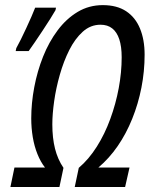

<svg xmlns="http://www.w3.org/2000/svg" viewBox="-20 -745 607 765"><path d="M42.5 -541.5 44.9 -553.2Q52.7 -566.9 63.2 -588.1Q73.7 -609.4 84.7 -633.1Q95.7 -656.7 105.2 -678.5Q114.7 -700.2 120.1 -714.4H203.1L201.2 -704.6Q193.8 -691.4 179.9 -669.4Q166 -647.5 149.7 -622.8Q133.3 -598.1 118.4 -576.2Q103.5 -554.2 94.2 -541.5ZM21.5 0 37.6 -77.6H159.2Q141.6 -100.1 129.2 -131.1Q116.7 -162.1 110.6 -198.5Q104.5 -234.9 104.5 -273.4Q104.5 -334 116.5 -397.5Q128.4 -460.9 151.6 -519.3Q174.8 -577.6 209.5 -624Q244.1 -670.4 289.3 -697.5Q334.5 -724.6 389.6 -724.6Q445.8 -724.6 482.7 -700.2Q519.5 -675.8 537.8 -631.3Q556.2 -586.9 556.2 -527.3Q556.2 -460.9 543.5 -396Q530.8 -331.1 506.8 -271.7Q482.9 -212.4 449 -163.1Q415 -113.8 372.1 -77.6H496.1L478.5 0H277.8L293.9 -76.2Q334 -110.4 365.7 -160.6Q397.5 -210.9 419.4 -271Q441.4 -331.1 453.1 -394Q464.8 -457 464.8 -516.6Q464.8 -559.6 455.3 -588.4Q445.8 -617.2 427.2 -631.8Q408.7 -646.5 380.4 -646.5Q340.8 -646.5 309.8 -618.7Q278.8 -590.8 256.1 -545.7Q233.4 -500.5 218.3 -447Q203.1 -393.6 195.8 -341.8Q188.5 -290 188.5 -249.5Q188.5 -195.3 199.2 -152.6Q210 -109.9 232.9 -76.2L216.8 0Z"/></svg>

Font: Open Sans Condensed Medium
Style: Italic
Weight: 500
Width: 3
Italic angle: -12°
Designer: Monotype Design Team
Foundry: Monotype Imaging Inc.
Version: Version 3.000